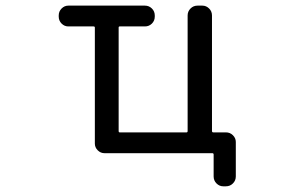

<svg xmlns="http://www.w3.org/2000/svg" viewBox="-20 -567 1040 685"><path d="M189.5 -511.7Q189.5 -526.4 199.7 -536.6Q210 -546.9 223.6 -546.9H497.1Q511.7 -546.9 522 -536.6Q532.2 -526.4 532.2 -511.7V-507.8Q532.2 -493.2 522 -482.9Q511.7 -472.7 497.1 -472.7H407.2Q403.3 -472.7 403.3 -468.8V-99.6Q403.3 -94.7 407.2 -94.7H645.5Q649.4 -94.7 649.4 -99.6V-511.7Q649.4 -526.4 659.7 -536.6Q669.9 -546.9 684.6 -546.9H702.1Q715.8 -546.9 726.1 -536.6Q736.3 -526.4 736.3 -511.7V-99.6Q736.3 -94.7 741.2 -94.7H786.1Q800.8 -94.7 811 -84.5Q821.3 -74.2 821.3 -60.5V62.5Q821.3 77.1 811 87.4Q800.8 97.7 786.1 97.7H776.4Q762.7 97.7 752.4 87.4Q742.2 77.1 742.2 62.5V-15.6Q742.2 -20.5 737.3 -20.5H352.5Q338.9 -20.5 328.6 -30.8Q318.4 -41 318.4 -54.7V-468.8Q318.4 -472.7 313.5 -472.7H223.6Q210 -472.7 199.7 -482.9Q189.5 -493.2 189.5 -507.8Z"/></svg>

Font: Rounded-L Mgen+ 2m regular
Style: Regular
Weight: 400
Designer: [Source Han Sans]
Ryoko NISHIZUKA  (kana & ideographs); Paul D. Hunt (Latin, Greek & Cyrillic); Wenlong ZHANG  (bopomofo
Version: Version 1.059.20150602